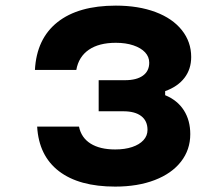

<svg xmlns="http://www.w3.org/2000/svg" viewBox="-20 -652 790 690"><path d="M113.5 -197.1H263.9Q271.9 -157.1 305.5 -136Q339.2 -114.9 393.9 -114.9Q428.7 -114.9 454.8 -123.6Q480.9 -132.3 495.5 -148.2Q510.1 -164.1 510.1 -185.2Q510.1 -217.6 487.6 -234.8Q465.2 -252.1 423.1 -252.1H334.6V-363.8H429.4Q470.8 -363.8 493.6 -380.2Q516.3 -396.6 516.3 -426.7Q516.3 -447.7 501.5 -463.8Q486.6 -479.8 459.3 -489Q432.1 -498.2 396.3 -498.2Q335.5 -498.2 299.1 -473.1Q262.6 -448 254.2 -400.6H105.5Q111.5 -512.8 186.5 -572.3Q261.5 -631.8 396.3 -631.8Q477.2 -631.8 538.7 -608.8Q600.1 -585.8 633.6 -543.6Q667.1 -501.5 667.1 -447.1Q667.1 -403.5 642.8 -372Q618.4 -340.5 573.5 -324.5V-309.9Q617.4 -291.9 640.6 -255.8Q663.8 -219.6 663.8 -169.9Q663.8 -114 630.5 -71.2Q597.1 -28.3 536 -4.9Q474.9 18.6 393.9 18.6Q264.1 18.6 191.8 -36.8Q119.5 -92.3 113.5 -197.1Z"/></svg>

Font: Martian Mono sWd Rg
Style: Regular
Weight: 400
Width: 6
Monospace: yes
Designer: Roman Shamin
Foundry: Evil Martians
Version: Version 1.000